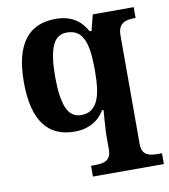

<svg xmlns="http://www.w3.org/2000/svg" viewBox="-86 -619 821 933"><g transform="rotate(-10 324.0 -153.0)"><path d="M296.9 240.2V187H314.9Q331.5 187 346.2 185.1Q360.8 183.1 371.8 176.8Q382.8 170.4 389.4 158Q396 145.5 396 125V51.8Q396 47.4 396.2 40Q396.5 32.7 397.2 23.2Q397.9 13.7 398.7 3.2Q399.4 -7.3 399.9 -17.6Q401.9 -41.5 403.8 -69.8H397Q386.7 -52.7 372.6 -38.1Q358.4 -23.4 340.1 -12.9Q321.8 -2.4 299.1 3.7Q276.4 9.8 248 9.8Q199.7 9.8 162.1 -6.6Q124.5 -22.9 98.6 -57.1Q72.8 -91.3 59.3 -144Q45.9 -196.8 45.9 -269Q45.9 -340.8 59.3 -393.1Q72.8 -445.3 98.9 -479.2Q125 -513.2 163.1 -529.5Q201.2 -545.9 250 -545.9Q279.3 -545.9 302.7 -539.8Q326.2 -533.7 345 -522.2Q363.8 -510.7 378.2 -494.6Q392.6 -478.5 403.8 -458H413.1L433.1 -536.1H634.8V-482.9H630.9Q614.3 -482.9 599.4 -480.5Q584.5 -478 573 -470.7Q561.5 -463.4 554.7 -449.7Q547.9 -436 547.9 -413.1V125Q547.9 145.5 554.4 158Q561 170.4 572 176.8Q583 183.1 597.7 185.1Q612.3 187 628.9 187H647V240.2ZM293 -471.2Q242.7 -471.2 221.4 -420.7Q200.2 -370.1 200.2 -268.1Q200.2 -168 221.4 -116Q242.7 -64 293 -64Q322.8 -64 342.5 -77.1Q362.3 -90.3 374.3 -116Q386.2 -141.6 391.1 -179.4Q396 -217.3 396 -267.1Q396 -318.8 391.1 -357.2Q386.2 -395.5 374.3 -420.9Q362.3 -446.3 342.5 -458.7Q322.8 -471.2 293 -471.2Z"/></g></svg>

Font: Sahl Naskh
Style: Bold
Weight: 700
Designer: Pascal Zoghbi
Version: Version 1.001